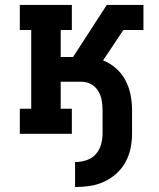

<svg xmlns="http://www.w3.org/2000/svg" viewBox="-20 -540 640 775"><path d="M283 215V114Q306 114 328 107Q350 100 365.5 83.5Q381 67 387.5 44.5Q394 22 394 0V-95Q394 -115 390.5 -135Q387 -155 376.5 -172.5Q366 -190 348 -200Q330 -210 309 -210H225V-101H270V0H60V-101H106V-419H60V-520H270V-419H225V-310H275L411 -520H559V-419H478L396 -296Q425 -285 448.5 -264Q472 -243 486.5 -215.5Q501 -188 507 -157Q513 -126 513 -95V0Q513 29 507 58.5Q501 88 486.5 114.5Q472 141 449.5 161Q427 181 400 193.5Q373 206 343 210.5Q313 215 283 215Z"/></svg>

Font: Iosevka Etoile
Style: Bold
Weight: 700
Designer: Belleve Invis
Foundry: Belleve Invis
Version: Version 28.1.0; ttfautohint (v1.8.4)